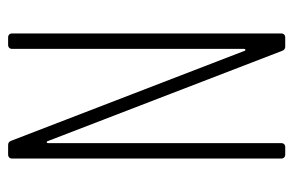

<svg xmlns="http://www.w3.org/2000/svg" viewBox="-148 -592 740 485"><g transform="rotate(90 222.5 -350.0)"><path d="M342 -690V-101C342 -97 338 -96 337 -100L109 -692C107 -698 103 -700 98 -700H75C69 -700 65 -696 65 -690V-10C65 -4 69 0 75 0H94C100 0 104 -4 104 -10V-596C104 -600 108 -601 109 -597L336 -8C338 -2 342 0 347 0H371C377 0 381 -4 381 -10V-690C381 -696 377 -700 371 -700H352C346 -700 342 -696 342 -690Z"/></g></svg>

Font: Barlow Condensed ExtraLight
Style: Regular
Weight: 275
Width: 3
Designer: Jeremy Tribby
Foundry: Tribby Type
Version: Version 1.422;hotconv 1.0.109;makeotfexe 2.5.65596